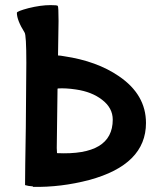

<svg xmlns="http://www.w3.org/2000/svg" viewBox="-20 -687 615 751"><path d="M202 -108Q204 -237 205 -338Q205 -338 205 -339Q206 -340 206 -341Q237 -343 277 -337Q339 -328 379 -297Q421 -265 421 -219Q421 -78 203 -88Q202 -101 202 -108ZM207 -470V-472Q207 -473 207 -474Q209 -590 209 -605Q209 -661 206 -664Q204 -667 178 -667Q139 -667 91 -655Q46 -643 46 -637Q46 -608 76 -560Q83 -551 83 -441Q83 -370 81 -190Q78 -11 78 37Q90 41 109 42Q108 44 108 44Q219 46 329 17Q551 -43 551 -206Q551 -317 445 -389Q359 -448 231 -467Q215 -470 207 -470Z"/></svg>

Font: Bubblegum Sans
Style: Regular
Weight: 400
Designer: Angel Koziupa and Alejandro Paul
Foundry: Angel Koziupa and Alejandro Paul
Version: Version 1.001